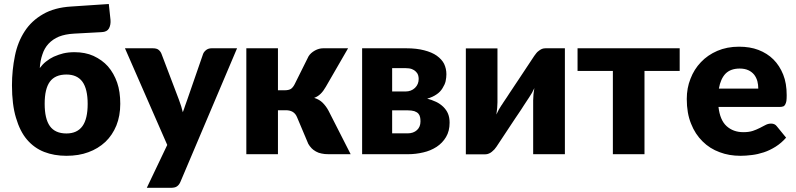

<svg xmlns="http://www.w3.org/2000/svg" viewBox="-20 -755 3896 940"><path d="M305.2 -101.6Q357.9 -101.6 383.8 -137.7Q409.2 -173.3 409.2 -246.1Q409.2 -318.8 383.8 -354.5Q357.9 -390.1 305.2 -390.1Q250 -390.1 224.1 -355Q198.7 -320.3 198.7 -247.1Q198.7 -173.3 224.1 -137.7Q250 -101.6 305.2 -101.6ZM478 -597.7 341.8 -590.3Q299.3 -587.9 268.6 -575.7Q238.8 -563.5 217.3 -540.5Q197.3 -519 187.5 -488.3Q176.8 -457.5 174.8 -421.9Q188.5 -440.4 204.6 -453.1Q224.1 -468.8 243.2 -477.5Q269.5 -488.8 290 -493.7Q314.9 -499.5 344.7 -499.5Q397 -499.5 437.5 -481.4Q480.5 -461.4 508.3 -430.2Q537.6 -396.5 553.7 -350.1Q568.8 -306.6 568.8 -246.6Q568.8 -188 549.8 -140.6Q530.3 -93.3 496.1 -60.5Q460 -26.9 412.6 -9.8Q365.7 7.8 305.2 7.8Q245.1 7.8 196.3 -11.2Q147.5 -30.3 112.3 -71.3Q77.6 -111.8 58.1 -178.7Q38.6 -243.2 38.6 -337.4Q38.6 -410.6 53.2 -482.4Q66.9 -549.8 101.1 -602.1Q134.3 -653.3 190.4 -685.5Q246.6 -718.3 329.1 -723.1L512.7 -735.4L521 -657.7Q522.9 -633.8 513.7 -616.2Q503.9 -598.6 478 -597.7Z M1015.6 -518.6H1140.6L863.8 134.3Q857.4 149.9 846.7 157.2Q837.4 164.6 814.9 164.6H698.7L798.8 -45.4L591.8 -518.6H728.5Q747.6 -518.6 756.8 -510.7Q766.1 -502.9 770.5 -491.7L855.5 -268.1Q868.7 -233.4 875 -205.6Q877 -210.9 880.9 -221.4Q884.8 -231.9 886.2 -237.3Q888.2 -244.1 897.5 -269L974.6 -491.7Q979 -502.4 990.7 -511.2Q1001.5 -518.6 1015.6 -518.6Z M1422.4 -342.3 1490.7 -479.5Q1501 -496.1 1522 -507.8Q1542 -518.6 1562 -518.6H1684.1L1575.2 -330.1Q1563 -308.6 1549.8 -295.9Q1536.1 -282.2 1518.1 -275.9Q1543.5 -268.1 1559.6 -252Q1576.7 -234.9 1588.4 -212.9L1696.8 0H1589.8Q1567.9 0 1554.2 -3.4Q1539.6 -5.9 1526.9 -13.2Q1513.2 -21 1505.9 -28.8Q1495.6 -39.6 1489.3 -50.8L1434.1 -181.6Q1426.8 -199.2 1412.6 -207.5Q1398.9 -215.3 1379.9 -215.3H1340.8V0H1186V-518.6H1340.8V-313H1372.6Q1393.6 -313 1404.3 -319.8Q1414.6 -327.1 1422.4 -342.3Z M1899.9 -102.1H1975.6Q2003.9 -102.1 2021.5 -118.2Q2038.6 -133.8 2038.6 -160.6Q2038.6 -173.3 2036.6 -181.6Q2034.2 -192.4 2027.8 -199.2Q2021.5 -206.1 2008.3 -210.9Q1995.1 -214.8 1975.6 -214.8H1899.9ZM1965.3 -421.4H1899.9V-307.1H1965.3Q1993.2 -307.1 2011.7 -324.7Q2029.8 -342.3 2029.8 -368.7Q2029.8 -377.9 2026.9 -387.7Q2024.4 -396 2016.1 -404.3Q2008.8 -412.1 1996.1 -417Q1983.9 -421.4 1965.3 -421.4ZM1752.9 -518.6H1969.7Q2019 -518.6 2056.6 -508.8Q2094.7 -499 2118.2 -482.4Q2143.6 -463.9 2154.3 -442.4Q2165.5 -418.5 2165.5 -391.6Q2165.5 -375.5 2161.6 -356.9Q2157.7 -340.8 2146.5 -323.2Q2135.7 -305.2 2118.2 -293.5Q2098.1 -279.3 2071.3 -272Q2090.8 -267.6 2115.2 -256.3Q2133.8 -247.6 2150.4 -231.9Q2166 -216.3 2173.3 -198.7Q2181.2 -179.7 2181.2 -154.3Q2181.2 -113.3 2163.6 -84Q2146.5 -55.2 2117.7 -36.1Q2087.4 -16.6 2052.2 -8.8Q2015.6 0 1976.6 0H1752.9Z M2650.4 -518.6H2745.6V0H2590.3V-264.2Q2590.3 -276.4 2591.8 -292.5Q2592.3 -298.3 2594 -309.8Q2595.7 -321.3 2596.2 -323.7Q2586.4 -301.3 2570.3 -277.8Q2568.4 -275.9 2562.5 -266.1Q2548.8 -245.6 2543.9 -237.8Q2540.5 -231.9 2532 -219.2Q2523.4 -206.5 2518.6 -199.2Q2513.7 -191.4 2503.4 -176.8Q2493.2 -162.1 2488.8 -154.8Q2449.2 -95.2 2410.6 -36.6L2400.4 -23.4Q2395 -17.6 2387.7 -11.7Q2379.9 -5.4 2372.6 -2.9Q2365.2 0.5 2355.5 0.5H2260.7V-518.1H2415.5V-253.9Q2415.5 -242.2 2414.1 -226.1Q2413.1 -216.8 2410.2 -194.3Q2420.9 -218.8 2435.5 -240.2L2436.5 -241.2Q2437.5 -242.7 2439.5 -245.8Q2441.4 -249 2443.4 -252Q2443.4 -252.4 2450.7 -262.9Q2458 -273.4 2462.4 -280.3Q2465.8 -286.1 2474.4 -298.8Q2482.9 -311.5 2487.8 -318.8Q2492.7 -326.7 2502.7 -341.3Q2512.7 -356 2517.1 -362.8Q2566.9 -437.5 2595.7 -481.4Q2601.6 -490.2 2606 -495.1Q2609.4 -500 2618.7 -506.8Q2625 -511.7 2633.3 -515.6Q2641.6 -518.6 2650.4 -518.6Z M3307.6 -518.6V-407.7H3135.3V0H2980.5V-407.7H2807.6V-518.6Z M3499.5 -321.3H3692.4Q3692.4 -339.8 3688 -357.4Q3683.1 -375 3672.4 -389.2Q3660.2 -403.8 3644 -411.1Q3626 -419.4 3601.6 -419.4Q3557.1 -419.4 3532.2 -394.5Q3507.8 -369.1 3499.5 -321.3ZM3796.4 -231.4H3497.6Q3504.9 -167 3537.1 -137.7Q3569.8 -107.9 3619.1 -107.9Q3647 -107.9 3666 -114.3Q3682.1 -119.6 3700.7 -128.9Q3706.1 -131.8 3716.1 -137Q3726.1 -142.1 3729 -143.6Q3741.2 -149.9 3755.4 -149.9Q3773.4 -149.9 3783.2 -136.7L3828.6 -81.1Q3806.2 -55.2 3776.9 -36.6Q3748 -18.6 3719.7 -9.3Q3689.9 0.5 3661.6 3.9Q3630.4 7.8 3605.5 7.8Q3549.3 7.8 3503.4 -9.8Q3455.1 -27.3 3419.9 -62.5Q3383.3 -98.1 3363.3 -149.4Q3342.3 -200.7 3342.3 -270.5Q3342.3 -323.7 3360.4 -369.1Q3377.9 -415.5 3411.6 -450.7Q3444.3 -485.4 3491.7 -505.9Q3539.1 -526.4 3598.1 -526.4Q3651.9 -526.4 3692.9 -510.7Q3736.3 -494.1 3766.6 -463.9Q3796.9 -433.6 3814.5 -389.6Q3831.5 -347.2 3831.5 -289.1Q3831.5 -271.5 3830.1 -260.7Q3828.6 -251.5 3824.2 -243.2Q3820.3 -235.8 3814 -233.9Q3806.6 -231.4 3796.4 -231.4Z"/></svg>

Font: Lato-ExtraBold
Style: Regular
Weight: 500
Designer: Lukasz Dziedzic with Adam Twardoch and Botio Nikoltchev
Foundry: tyPoland Lukasz Dziedzic
Version: ""